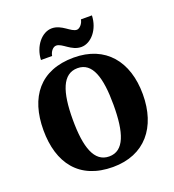

<svg xmlns="http://www.w3.org/2000/svg" viewBox="-166 -1074 1102 1213"><g transform="rotate(-20 385.0 -468.0)"><path d="M457 -771C523 -771 584 -843 587 -936H513C509 -909 486 -883 467 -883C428 -883 387 -946 320 -946C253 -946 192 -873 188 -781H263C267 -808 287 -834 309 -834C350 -834 389 -771 457 -771ZM386 10C600 10 719 -137 719 -358C719 -580 600 -725 387 -725C160 -725 51 -580 51 -359C51 -137 160 10 386 10ZM386 -61C286 -61 248 -171 248 -358C248 -545 286 -654 387 -654C486 -654 522 -545 522 -358C522 -171 486 -61 386 -61Z"/></g></svg>

Font: Noto Serif Ethiopic SemiCondensed Black
Style: Regular
Weight: 900
Width: 4
Designer: Monotype Design Team
Foundry: Monotype Imaging Inc.
Version: Version 2.102